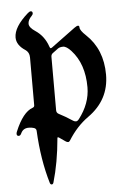

<svg xmlns="http://www.w3.org/2000/svg" viewBox="-56 -649 588 889"><g transform="rotate(-5 238.0 -204.5)"><path d="M6.3 -48.8Q6.3 -53.2 8.8 -59.1Q44.9 -146.5 90.8 -162.6Q99.1 -165.5 99.1 -173.3V-396Q99.1 -419.9 80.6 -432.1Q40.5 -458 40.5 -493.7Q40.5 -542.5 106.9 -601.1Q115.2 -608.4 120.6 -608.4Q129.4 -608.4 129.4 -598.6Q129.4 -592.8 123 -586.4Q106 -569.3 106 -551.8Q106 -534.2 134.3 -515.6Q175.8 -488.3 192.9 -437.5Q195.3 -430.2 198.2 -430.2Q201.2 -430.2 204.6 -432.6L315.9 -514.6Q327.1 -522.9 333.3 -522.9Q339.4 -522.9 339.4 -514.2Q339.4 -500.5 366.2 -475.6Q442.9 -403.8 442.9 -286.1Q442.9 -168.5 343.3 -98.1Q289.1 -59.6 250 3.4Q246.1 9.8 240.7 9.8Q235.4 9.8 228.5 4.9Q213.4 -6.3 199.7 -15.1Q197.3 -16.1 195.3 -16.4Q193.4 -16.6 192.9 -12.2Q183.1 100.6 156.7 190.4Q154.3 198.7 148.2 198.7Q142.1 198.7 139.6 190.4Q106.9 81.1 100.1 -54.7Q99.6 -64.9 89.4 -68.6Q79.1 -72.3 64.5 -72.3Q38.6 -72.3 28.3 -49.8Q23.4 -38.6 16.1 -38.6Q6.3 -38.6 6.3 -48.8ZM198.2 -141.6Q198.2 -129.4 209 -124Q236.3 -110.4 272.9 -86.4Q278.8 -82.5 285.6 -82.5Q292.5 -82.5 299.3 -91.3Q352.1 -159.7 352.1 -235.4Q352.1 -344.2 293 -408.7Q271.5 -432.1 256.1 -432.1Q240.7 -432.1 231.9 -425.8L206.1 -406.7Q198.2 -400.9 198.2 -390.1Z"/></g></svg>

Font: UnifrakturMaguntia18
Style: Book
Weight: 400
Designer: j. 'mach' wust, Gerrit Ansmann, Georg Duffner, based on a font by Peter Wiegel, original typeface by Carl Albert Fahrenw
Version: Version 2017-03-19